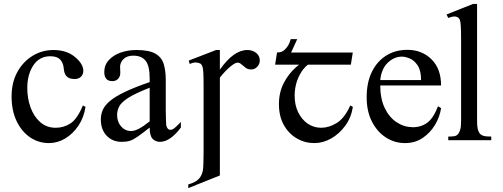

<svg xmlns="http://www.w3.org/2000/svg" viewBox="-20 -715 2564 979"><path d="M402.8 -177.2 416 -169.9Q407.7 -115.7 379.9 -74.2Q352.1 -32.7 312.7 -9Q273.4 14.6 229.5 14.6Q176.8 14.6 133.5 -14.6Q90.3 -43.9 64.7 -97.4Q39.1 -150.9 39.1 -223.1Q39.1 -294.4 68.4 -347.7Q97.7 -400.9 146.2 -430.4Q194.8 -460 252.4 -460Q319.3 -460 361.3 -425.3Q404.8 -389.6 404.8 -353.5Q404.8 -336.4 393.3 -324.2Q381.8 -312 358.9 -312Q349.1 -312 337.2 -315.2Q325.2 -318.4 315.9 -330.6Q306.6 -342.8 304.7 -369.1Q302.2 -395.5 286.4 -411.9Q270.5 -428.2 236.8 -428.2Q180.7 -428.2 149.9 -381.6Q119.1 -335 119.1 -265.6Q119.1 -212.9 136 -166.7Q152.8 -120.6 185.3 -92Q217.8 -63.5 264.2 -63.5Q305.2 -63.5 339.4 -85.7Q373.5 -107.9 402.8 -177.2Z M902.3 -92.8V-64.5Q847.2 8.3 795.4 8.3Q773.9 8.3 758.5 -6.8Q743.2 -22 743.2 -64.5Q704.1 -33.7 681.6 -18.1Q659.2 -2.4 642.1 2.9Q625 8.3 601.1 8.3Q553.7 8.3 523.9 -22.9Q494.1 -54.2 494.1 -106Q494.1 -130.9 503.7 -153.6Q513.2 -176.3 539.1 -198.7Q564.9 -221.2 614.3 -245.1Q663.6 -269 743.2 -296.4V-314.9Q743.2 -378.9 722.7 -405Q702.1 -431.2 659.7 -431.2Q628.9 -431.2 611.3 -415.3Q593.8 -399.4 592.3 -376.5L593.3 -347.2Q594.2 -326.2 582.8 -313.7Q571.3 -301.3 552.7 -301.3Q511.7 -301.3 511.7 -348.1Q511.7 -383.3 534.7 -408.4Q557.6 -433.6 595 -446.8Q632.3 -460 675.3 -460Q740.2 -460 772.2 -441.4Q804.2 -422.9 814.7 -388.9Q825.2 -355 825.2 -307.6V-155.3Q825.2 -124 826.2 -104Q827.1 -84 827.6 -77.1Q832.5 -53.2 849.1 -53.2Q858.4 -53.2 866.9 -59.6Q875.5 -65.9 902.3 -92.8ZM743.2 -96.2V-267.6Q668 -238.3 632.6 -215.1Q597.2 -191.9 587.2 -171.1Q577.1 -150.4 577.1 -128.9Q577.1 -94.2 596.9 -71Q616.7 -47.9 645 -46.9Q664.1 -45.9 688.2 -58.6Q712.4 -71.3 743.2 -96.2Z M1018.1 58.6V-274.4Q1018.1 -321.8 1016.8 -344Q1015.6 -366.2 1012.5 -375Q1009.3 -383.8 1003.9 -389.6Q993.2 -395.5 980.2 -396.5Q967.3 -397.5 947.3 -388.7L942.4 -406.2L1082 -460H1101.1V-359.9Q1171.4 -460 1241.2 -460Q1268.1 -460 1286.4 -445.1Q1304.7 -430.2 1304.7 -406.2Q1304.7 -388.7 1291.7 -374.8Q1278.8 -360.8 1260.3 -360.8Q1244.1 -360.8 1232.4 -369.6Q1220.7 -378.4 1211.2 -387Q1201.7 -395.5 1190.9 -395.5Q1178.7 -395.5 1154.1 -375.2Q1129.4 -355 1101.1 -319.3V179.7L939.9 244.1V225.6Q961.9 219.2 977.1 210.2Q992.2 201.2 1001.2 187.7Q1010.3 174.3 1014.2 154.8Q1018.1 135.3 1018.1 58.6Z M1464.4 -447.3H1778.8L1769 -385.3H1549.8Q1524.9 -365.2 1509.3 -335.4Q1482.4 -286.1 1482.4 -226.6Q1482.4 -179.7 1500.2 -142.8Q1518.1 -106 1548.8 -84.7Q1579.6 -63.5 1617.7 -63.5Q1657.2 -63.5 1697 -87.9Q1736.8 -112.3 1766.1 -177.2L1779.3 -169.9Q1771 -115.7 1740.7 -74.2Q1710.4 -32.7 1668.7 -9Q1627 14.6 1583 14.6Q1534.7 14.6 1493.4 -9.3Q1452.1 -33.2 1427.2 -77.6Q1402.3 -122.1 1402.3 -184.1Q1402.3 -244.6 1427.2 -292.2Q1452.1 -339.8 1489.7 -372.6Q1497.1 -379.4 1504.9 -385.3H1382.8L1392.6 -447.3Q1406.2 -447.3 1416 -451.2Q1425.8 -455.1 1434.3 -464.1Q1442.9 -473.1 1449.5 -483.4Q1456.1 -493.7 1462.4 -515.6H1495.6Z M2213.4 -173.3 2229 -163.6Q2222.7 -119.6 2198.5 -78.9Q2174.3 -38.1 2135.3 -11.7Q2096.2 14.6 2044.9 14.6Q1992.2 14.6 1947.8 -13.9Q1903.3 -42.5 1876.5 -95Q1849.6 -147.5 1849.6 -218.8Q1849.6 -294.4 1876.2 -348.6Q1902.8 -402.8 1949.7 -431.9Q1996.6 -460.9 2057.1 -460.9Q2131.3 -460.9 2180.2 -412.6Q2229 -364.3 2229 -279.3H1918.9Q1918.9 -212.4 1941.4 -165Q1963.9 -117.7 2001.2 -92.5Q2038.6 -67.4 2082 -66.4Q2125.5 -65.4 2157.7 -88.6Q2189.9 -111.8 2213.4 -173.3ZM1918.9 -306.6H2127Q2127 -356 2109.4 -381.8Q2091.8 -407.7 2068.8 -417Q2045.9 -426.3 2029.8 -426.3Q1990.2 -426.3 1957.5 -395.5Q1924.8 -364.7 1918.9 -306.6Z M2484.9 0H2265.6V-18.6Q2288.1 -18.6 2298.8 -21Q2309.6 -23.4 2317.4 -33.7Q2323.2 -41.5 2327.1 -55.7Q2331.1 -69.8 2331.1 -101.1V-506.8Q2331.1 -557.6 2329.6 -581.1Q2328.1 -604.5 2325.2 -612.3Q2322.3 -620.1 2317.4 -624.5Q2308.1 -630.9 2297.4 -630.9Q2284.2 -630.9 2265.6 -623.5L2256.8 -641.1L2391.6 -694.8H2412.6V-101.1Q2412.6 -71.3 2415.8 -57.9Q2418.9 -44.4 2425.3 -35.6Q2432.1 -26.9 2444.3 -22.7Q2456.5 -18.6 2484.9 -18.6Z"/></svg>

Font: BabelStone Englisc
Style: Regular
Weight: 400
Designer: Andrew West
Foundry: BabelStone
Version: Version 1.000 June 24, 2023